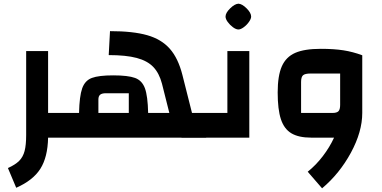

<svg xmlns="http://www.w3.org/2000/svg" viewBox="-20 -747 2071 1042"><path d="M345 0H241Q239 106 199 169Q159 232 68 272L23 165Q63 147 84 126Q105 105 113.5 72.5Q122 40 122 -14V-470H241V-134H345Z M1099 -134V1H965V0H305V-134H409Q411 -225 426 -267.5Q441 -310 478.5 -324Q516 -338 594 -338Q675 -338 713 -324Q751 -310 766.5 -268Q782 -226 784 -134H899L859 -293Q844 -350 812 -383.5Q780 -417 722 -432.5Q664 -448 570 -448L577 -578Q702 -578 779 -556Q856 -534 901.5 -482.5Q947 -431 970 -340L1022 -134ZM514 -134H679V-241H555Q533 -241 523.5 -233Q514 -225 514 -207Z M1059 -134H1214V-470H1333V0H1059ZM1204 -657Q1204 -677 1229 -701.5Q1254 -726 1274 -727Q1294 -726 1318.5 -701.5Q1343 -677 1343 -657Q1343 -645 1331 -628Q1319 -611 1302.5 -599Q1286 -587 1274 -587Q1261 -587 1244.5 -599Q1228 -611 1216 -627.5Q1204 -644 1204 -657Z M1946 -447V-134Q1946 -32 1884.5 81.5Q1823 195 1728 275L1650 185Q1695 149 1732 100.5Q1769 52 1793 0H1669Q1601 0 1561.5 -23.5Q1522 -47 1504.5 -100Q1487 -153 1487 -245Q1487 -336 1509.5 -387Q1532 -438 1582 -460Q1632 -482 1721 -482Q1792 -482 1843.5 -474Q1895 -466 1946 -447ZM1784 -134Q1808 -134 1817 -143.5Q1826 -153 1826 -178V-348H1666Q1635 -348 1624.5 -338.5Q1614 -329 1614 -302V-134Z"/></svg>

Font: Changa SemiBold
Style: Regular
Weight: 600
Designer: Eduardo Rodriguez Tunni
Foundry: Eduardo Rodriguez Tunni
Version: Version 2.002; ttfautohint (v1.5) -l 8 -r 50 -G 150 -x 14 -H